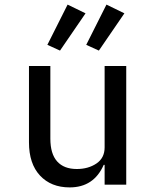

<svg xmlns="http://www.w3.org/2000/svg" viewBox="-20 -803 680 835"><path d="M435 -86H431Q388 12 283 12Q202 12 154 -39.5Q106 -91 106 -184V-516H199V-200Q199 -134 228.5 -101Q258 -68 314 -68Q364 -68 399.5 -92Q435 -116 435 -162V-516H529V0H435ZM241 -583 186 -608 274 -783 352 -745ZM443 -783 521 -745 410 -583 355 -608Z"/></svg>

Font: Writer
Style: Regular
Weight: 400
Monospace: yes
Designer: Mike Abbink, Paul van der Laan, Pieter van Rosmalen
Foundry: Bold Monday
Version: Version 2.001 2020